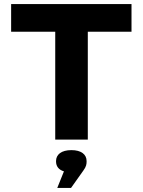

<svg xmlns="http://www.w3.org/2000/svg" viewBox="-20 -690 705 949"><path d="M630 -670H35V-533H253V0H414V-533H630ZM257 108C257 132 270 149 296 157L263 239H331L392 153C407 133 408 120 408 108V106C408 73 381 52 333 52C283 52 257 74 257 106Z"/></svg>

Font: LT Wave Text Black
Style: Regular
Weight: 900
Designer: Daniel Lyons
Version: Version 2.5 (Glyphs App)